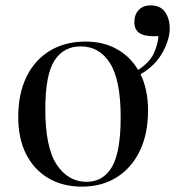

<svg xmlns="http://www.w3.org/2000/svg" viewBox="-20 -682 653 716"><path d="M286 14Q214 14 160.5 -17.5Q107 -49 77.5 -107Q48 -165 48 -245Q48 -333 79 -396Q110 -459 166.5 -493Q223 -527 300 -527Q365 -527 415.5 -499Q466 -471 495 -421Q539 -450 554 -484Q569 -518 571 -547H550Q481 -547 481 -599Q481 -628 497.5 -645Q514 -662 541 -662Q579 -662 596 -636.5Q613 -611 613 -576Q613 -535 586 -486Q559 -437 504 -405Q518 -377 525 -343Q532 -309 532 -270Q532 -183 501.5 -119.5Q471 -56 415.5 -21Q360 14 286 14ZM303 -4Q365 -4 397.5 -59.5Q430 -115 430 -245Q430 -383 390.5 -446Q351 -509 281 -509Q217 -509 183 -456Q149 -403 149 -274Q149 -132 191.5 -68Q234 -4 303 -4Z"/></svg>

Font: Display Regular
Style: Regular
Weight: 400
Designer: Latin by Veronika Burian and Jose Scaglione. Greek by Irene Vlachou. Cyrillic by Vera Evstafieva.
Foundry: TypeTogether
Version: Version 3.002